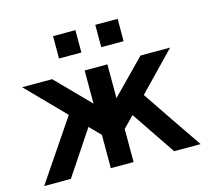

<svg xmlns="http://www.w3.org/2000/svg" viewBox="-97 -780 983 896"><g transform="rotate(-15 394.5 -332.5)"><path d="M231 -557V-665H339V-557ZM435 -557V-665H543V-557ZM10 0 207 -291 30 -472H175L332 -312V-472H442V-309L602 -472H745L569 -290Q600 -243 667 -145Q734 -47 766 0H638L494 -213L442 -160V0H332V-161L281 -213L139 0Z"/></g></svg>

Font: Coval
Style: Bold
Weight: 700
Foundry: Context Ltd
Version: Version 001.000